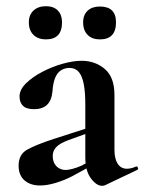

<svg xmlns="http://www.w3.org/2000/svg" viewBox="-20 -591 465 619"><path d="M319 6Q315 8 309 8Q291 8 273 -16Q255 -40 255 -85V-255Q255 -294 250 -320Q245 -346 234 -359Q223 -372 204 -372Q189 -372 177 -364.5Q165 -357 158 -340.5Q151 -324 149 -295Q146 -266 131 -252.5Q116 -239 90 -239Q65 -239 54 -250Q43 -261 43 -280Q43 -302 64 -322.5Q85 -343 116.5 -359.5Q148 -376 182 -385.5Q216 -395 243 -395Q287 -395 318 -368.5Q349 -342 349 -285V-108Q349 -79 359.5 -63Q370 -47 389 -47Q403 -47 418 -54Q422 -56 424.5 -50.5Q427 -45 422 -43ZM109 7Q78 7 59 -9.5Q40 -26 40 -57Q40 -93 67.5 -108.5Q95 -124 153 -143L265 -179L269 -164L200 -139Q173 -129 161.5 -117Q150 -105 150 -88Q150 -67 162 -55Q174 -43 192 -43Q200 -43 213.5 -46.5Q227 -50 243 -57L298 -87L299 -70L213 -23Q188 -10 160 -1.5Q132 7 109 7ZM128 -464Q103 -464 88 -478.5Q73 -493 73 -519Q73 -543 88 -557Q103 -571 128 -571Q153 -571 166.5 -557Q180 -543 180 -519Q180 -464 128 -464ZM302 -464Q277 -464 262.5 -478.5Q248 -493 248 -519Q248 -543 262.5 -556.5Q277 -570 302 -570Q354 -570 354 -519Q354 -464 302 -464Z"/></svg>

Font: Cormorant
Style: Bold
Weight: 700
Designer: Christian Thalmann (Catharsis Fonts)
Foundry: Catharsis Fonts
Version: Version 4.000